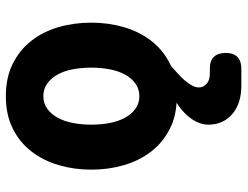

<svg xmlns="http://www.w3.org/2000/svg" viewBox="-112 -488 825 640"><g transform="rotate(-90 300.0 -167.5)"><path d="M392 120Q418 120 431 133.5Q444 147 444 173Q444 199 430.5 212Q417 225 391 225H336Q275 225 240 194.5Q205 164 205 115Q205 80 235 45Q253 25 278 9Q229 6 192 -13Q146 -36 115.5 -75.5Q85 -115 70 -166.5Q55 -218 55 -275Q55 -332 70 -383.5Q85 -435 115.5 -474.5Q146 -514 192 -537Q238 -560 300 -560Q362 -560 408 -537Q454 -514 484.5 -475Q515 -436 530 -384.5Q545 -333 545 -275Q545 -218 530 -166.5Q515 -115 484.5 -75.5Q454 -36 408 -13L400 -9L370 18Q351 36 340 53Q329 70 329 83Q329 98 341 109Q353 120 375 120ZM300 -115Q324 -115 342 -128Q360 -141 372 -163Q384 -185 389.5 -214Q395 -243 395 -275Q395 -308 389.5 -337Q384 -366 372 -387.5Q360 -409 342 -422Q324 -435 300 -435Q276 -435 258 -422Q240 -409 228 -387Q216 -365 210.5 -336Q205 -307 205 -275Q205 -243 210.5 -214Q216 -185 228 -163Q240 -141 258 -128Q276 -115 300 -115Z"/></g></svg>

Font: Maple Mono NL ExtraBold
Style: Regular
Weight: 800
Monospace: yes
Designer: subframe7536
Version: Version 7.000